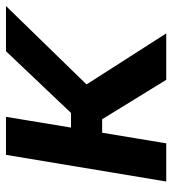

<svg xmlns="http://www.w3.org/2000/svg" viewBox="12 -574 562 626"><g transform="rotate(-90 293.0 -261.0)"><path d="M225.1 -522.5 138.7 0H14.2L101.1 -522.5ZM586.4 -522.5 281.2 -209H142.6L154.3 -310.5H237.8L439 -522.5ZM345.7 0 213.9 -214.4 313 -287.6 497.1 0Z"/></g></svg>

Font: Inter 28pt SemiBold
Style: Italic
Weight: 600
Italic angle: -9.3988°
Designer: Rasmus Andersson
Foundry: rsms
Version: Version 4.001;git-66647c0bb